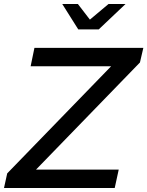

<svg xmlns="http://www.w3.org/2000/svg" viewBox="-52 -939 736 959"><path d="M-32 0 -16 -73 503 -608H101L120 -700H664L647 -627L128 -92H541L521 0ZM337 -919 397 -841 490 -919H575L441 -792H339L259 -919Z"/></svg>

Font: Red Hat Display Medium
Style: Italic
Weight: 500
Italic angle: -12°
Designer: Pentagram / MCKL
Foundry: Pentagram / MCKL
Version: Version 1.003; Red Hat Display Medium Italic